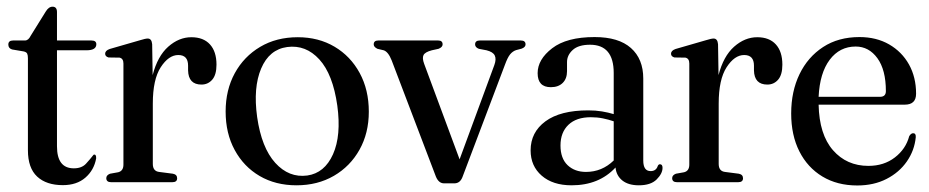

<svg xmlns="http://www.w3.org/2000/svg" viewBox="-20 -558 2846 588"><path d="M52.5 -400.5 17 -406.5Q5.5 -410 5.5 -421.5Q5.5 -434 20 -434H56.5Q67 -434 74 -448.5L120 -522.5Q129 -537.5 141 -537.5Q154.5 -537.5 154.5 -521V-434H260Q275 -434 275 -422.5Q275 -404 245 -404H154.5V-110Q154.5 -42.5 206 -42.5Q230.5 -42.5 243.5 -56.8Q256.5 -71 266.5 -84Q275 -87 274.5 -73Q268 -37 241.5 -14Q215 9 172.5 9Q122 9 93.8 -17.2Q65.5 -43.5 65.5 -98V-379.5Q65.5 -389 63.2 -393.8Q61 -398.5 52.5 -400.5Z M446 -422.5 447.5 -328Q462.5 -386 495.2 -415Q528 -444 566 -444Q603 -444 623 -422Q643 -400 643 -360Q643 -329 630 -314Q617 -299 597 -299Q557 -299 556 -342.5V-357Q556 -389.5 526 -389.5Q496.5 -389.5 472.2 -352Q448 -314.5 448 -241V-56Q448 -34 467 -31.5L509.5 -26Q522.5 -23.5 522.5 -12Q522.5 0 507.5 0H320.5Q305.5 0 305.5 -12.5Q305.5 -21.5 317 -26L342 -30.5Q358 -34.5 358 -54V-363.5Q358 -379 346 -381.5L312.5 -382Q302 -385 302 -393.5Q302 -403 316 -408L409.5 -435Q425.5 -440 432.5 -440Q444.5 -440 446 -422.5Z M892 -444Q955.5 -444 1004.5 -415Q1053.5 -386 1081.5 -334.5Q1109.5 -283 1109.5 -216Q1109.5 -150.5 1081 -99.5Q1052.5 -48.5 1002.5 -19.5Q952.5 9.5 888 9.5Q824 9.5 775.2 -19Q726.5 -47.5 698.8 -98.5Q671 -149.5 671 -216.5Q671 -282.5 699 -333.8Q727 -385 776.8 -414.5Q826.5 -444 892 -444ZM921 -20.5Q974 -28 999.8 -85.5Q1025.5 -143 1013 -234.5Q999.5 -330.5 958 -376Q916.5 -421.5 859.5 -414Q804.5 -406.5 779.8 -348.2Q755 -290 767.5 -199.5Q781 -105.5 823 -59.2Q865 -13 921 -20.5Z M1371.5 3.5H1340Q1323.5 3.5 1315 -17L1179.5 -373Q1169 -399.5 1155 -404L1136 -408.5Q1124.5 -414 1124.5 -422Q1124.5 -434 1138.5 -434H1322Q1335.5 -434 1335.5 -422Q1335.5 -413.5 1323 -408.5L1302.5 -404Q1281.5 -398.5 1277 -389.2Q1272.5 -380 1279 -362.5L1387.5 -70L1494 -359Q1500.5 -377 1495.2 -388Q1490 -399 1470 -404L1446.5 -408.5Q1435 -413 1435 -422Q1435 -434 1449.5 -434H1575Q1589.5 -434 1589.5 -422Q1589.5 -413.5 1577.5 -409L1560.5 -404.5Q1550 -401 1542.2 -391.5Q1534.5 -382 1526.5 -360L1396 -15Q1388.5 3.5 1371.5 3.5Z M1605 -97.5Q1605 -153 1650.5 -186.5Q1696 -220 1781.5 -220Q1804 -220 1823.5 -216.8Q1843 -213.5 1859.5 -208.5V-334.5Q1859.5 -421 1787 -421Q1751.5 -421 1734 -405Q1716.5 -389 1716.5 -368V-340Q1716.5 -317 1703.2 -304Q1690 -291 1667 -291Q1626.5 -291 1626.5 -334Q1626.5 -376 1671 -410.2Q1715.5 -444.5 1801 -444.5Q1874.5 -444.5 1912.2 -411Q1950 -377.5 1950 -317.5V-66.5Q1950 -34 1972.5 -34Q1989.5 -34 1994.5 -50Q1997 -55 2001 -55Q2009 -55 2009 -44Q2009 -26.5 1991 -8.5Q1973 9.5 1936.5 9.5Q1904.5 9.5 1886 -5.2Q1867.5 -20 1865 -45Q1814.5 9.5 1730.5 9.5Q1673 9.5 1639 -20Q1605 -49.5 1605 -97.5ZM1696.5 -112.5Q1696.5 -73 1718.2 -52.2Q1740 -31.5 1774.5 -31.5Q1823.5 -31.5 1859.5 -66.5V-186.5Q1843.5 -192 1826.2 -195.5Q1809 -199 1789.5 -199Q1745 -199 1720.8 -175.8Q1696.5 -152.5 1696.5 -112.5Z M2179 -422.5 2180.5 -328Q2195.5 -386 2228.2 -415Q2261 -444 2299 -444Q2336 -444 2356 -422Q2376 -400 2376 -360Q2376 -329 2363 -314Q2350 -299 2330 -299Q2290 -299 2289 -342.5V-357Q2289 -389.5 2259 -389.5Q2229.5 -389.5 2205.2 -352Q2181 -314.5 2181 -241V-56Q2181 -34 2200 -31.5L2242.5 -26Q2255.5 -23.5 2255.5 -12Q2255.5 0 2240.5 0H2053.5Q2038.5 0 2038.5 -12.5Q2038.5 -21.5 2050 -26L2075 -30.5Q2091 -34.5 2091 -54V-363.5Q2091 -379 2079 -381.5L2045.5 -382Q2035 -385 2035 -393.5Q2035 -403 2049 -408L2142.5 -435Q2158.5 -440 2165.5 -440Q2177.5 -440 2179 -422.5Z M2785.5 -271Q2785.5 -237.5 2751 -237.5H2487Q2489 -146 2531 -98Q2573 -50 2639.5 -50Q2687 -50 2720.5 -75.8Q2754 -101.5 2764.5 -141Q2770 -150 2776.5 -150Q2785.5 -150 2784.5 -137.5Q2780.5 -97 2757.2 -63.5Q2734 -30 2695 -10Q2656 10 2605.5 10Q2544 10 2498.5 -17.5Q2453 -45 2428 -94.5Q2403 -144 2403 -210.5Q2403 -278 2428.5 -330.8Q2454 -383.5 2500.8 -414Q2547.5 -444.5 2612 -444.5Q2664 -444.5 2703 -422Q2742 -399.5 2763.8 -360.5Q2785.5 -321.5 2785.5 -271ZM2600.5 -415.5Q2551.5 -415.5 2521 -375Q2490.5 -334.5 2487 -261.5H2675Q2693 -261.5 2693 -279Q2693 -344 2667 -379.8Q2641 -415.5 2600.5 -415.5Z"/></svg>

Font: Fraunces 144pt S050
Style: Regular
Weight: 400
Version: Version 1.000; ttfautohint (v1.8.3)